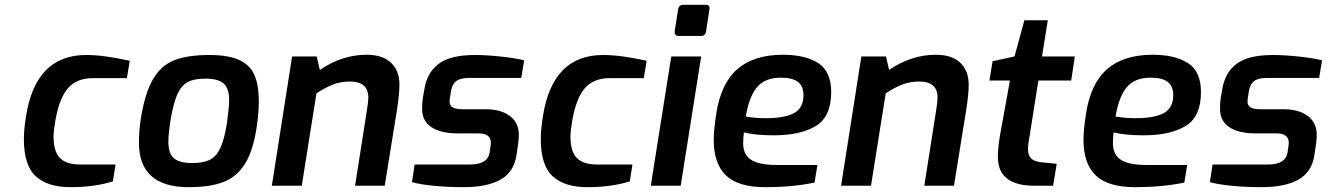

<svg xmlns="http://www.w3.org/2000/svg" viewBox="-20 -770 5501 796"><path d="M79 -194Q79 -233 88 -289Q128 -542 337 -542Q411 -542 518 -518L506 -446H364Q298 -446 261.5 -404Q225 -362 209 -267Q202 -226 202 -205Q202 -141 229 -114.5Q256 -88 311 -88H459L448 -18Q371 6 272 6Q178 6 128.5 -39Q79 -84 79 -194Z M556 -179Q556 -228 564 -279Q581 -385 614.5 -442Q648 -499 703 -520.5Q758 -542 848 -542Q928 -542 972.5 -521Q1017 -500 1035 -458.5Q1053 -417 1053 -349Q1053 -301 1044 -242Q1029 -144 995.5 -90.5Q962 -37 906.5 -15.5Q851 6 762 6Q556 6 556 -179ZM921 -260Q930 -328 930 -354Q930 -403 907.5 -423.5Q885 -444 831 -444Q784 -444 757 -429Q730 -414 713.5 -375Q697 -336 685 -260Q678 -208 678 -184Q678 -132 702 -113Q726 -94 776 -94Q822 -94 849 -107Q876 -120 893 -155.5Q910 -191 921 -260Z M1191 -536H1293L1306 -480Q1398 -543 1500 -543Q1567 -543 1601.5 -509.5Q1636 -476 1636 -420Q1636 -380 1626 -316L1575 0H1452L1501 -312Q1507 -350 1507 -365Q1507 -432 1431 -432Q1393 -432 1360.5 -419.5Q1328 -407 1292 -383L1231 0H1107Z M1688 -15 1699 -88H1929Q2002 -88 2010 -138L2014 -166L2015 -178Q2015 -217 1964 -217H1877Q1808 -217 1769 -242.5Q1730 -268 1730 -319Q1730 -347 1733 -364L1740 -403Q1751 -470 1799.5 -506Q1848 -542 1950 -542Q1997 -542 2057 -535.5Q2117 -529 2153 -520L2141 -447H1927Q1890 -447 1873 -435Q1856 -423 1850 -395L1847 -374Q1844 -358 1844 -349Q1844 -332 1857 -324.5Q1870 -317 1901 -317H1995Q2057 -317 2094 -289Q2131 -261 2131 -212Q2131 -194 2128 -173L2121 -125Q2110 -56 2054.5 -25Q1999 6 1902 6Q1840 6 1781 0.5Q1722 -5 1688 -15Z M2222 -194Q2222 -233 2231 -289Q2271 -542 2480 -542Q2554 -542 2661 -518L2649 -446H2507Q2441 -446 2404.5 -404Q2368 -362 2352 -267Q2345 -226 2345 -205Q2345 -141 2372 -114.5Q2399 -88 2454 -88H2602L2591 -18Q2514 6 2415 6Q2321 6 2271.5 -39Q2222 -84 2222 -194Z M2777 -639 2791 -730Q2794 -750 2813 -750H2907Q2916 -750 2919.5 -744.5Q2923 -739 2921 -730L2907 -639Q2904 -621 2887 -621H2793Q2785 -621 2780.5 -626Q2776 -631 2777 -639ZM2763 -536H2887L2802 0H2678Z M2939 -190Q2939 -230 2949 -296Q2968 -423 3036.5 -483Q3105 -543 3226 -543Q3318 -543 3372 -508.5Q3426 -474 3426 -388Q3426 -286 3362 -247.5Q3298 -209 3188 -209Q3112 -209 3064 -221Q3061 -199 3061 -176Q3061 -129 3094 -107.5Q3127 -86 3201 -86H3369L3357 -13Q3264 6 3153 6Q3040 6 2989.5 -43Q2939 -92 2939 -190ZM3311 -375Q3311 -413 3288 -430.5Q3265 -448 3218 -448Q3151 -448 3118 -408Q3085 -368 3072 -287Q3111 -280 3154 -280Q3234 -280 3272.5 -301.5Q3311 -323 3311 -375Z M3551 -536H3653L3666 -480Q3758 -543 3860 -543Q3927 -543 3961.5 -509.5Q3996 -476 3996 -420Q3996 -380 3986 -316L3935 0H3812L3861 -312Q3867 -350 3867 -365Q3867 -432 3791 -432Q3753 -432 3720.5 -419.5Q3688 -407 3652 -383L3591 0H3467Z M4117 -119Q4117 -156 4126 -210L4167 -436H4082L4095 -516L4186 -536L4227 -686H4324L4300 -536H4436L4421 -436H4285L4249 -209Q4242 -174 4242 -152Q4242 -125 4255.5 -112.5Q4269 -100 4299 -97L4361 -91L4346 0H4269Q4117 0 4117 -119Z M4472 -190Q4472 -230 4482 -296Q4501 -423 4569.5 -483Q4638 -543 4759 -543Q4851 -543 4905 -508.5Q4959 -474 4959 -388Q4959 -286 4895 -247.5Q4831 -209 4721 -209Q4645 -209 4597 -221Q4594 -199 4594 -176Q4594 -129 4627 -107.5Q4660 -86 4734 -86H4902L4890 -13Q4797 6 4686 6Q4573 6 4522.5 -43Q4472 -92 4472 -190ZM4844 -375Q4844 -413 4821 -430.5Q4798 -448 4751 -448Q4684 -448 4651 -408Q4618 -368 4605 -287Q4644 -280 4687 -280Q4767 -280 4805.5 -301.5Q4844 -323 4844 -375Z M4996 -15 5007 -88H5237Q5310 -88 5318 -138L5322 -166L5323 -178Q5323 -217 5272 -217H5185Q5116 -217 5077 -242.5Q5038 -268 5038 -319Q5038 -347 5041 -364L5048 -403Q5059 -470 5107.5 -506Q5156 -542 5258 -542Q5305 -542 5365 -535.5Q5425 -529 5461 -520L5449 -447H5235Q5198 -447 5181 -435Q5164 -423 5158 -395L5155 -374Q5152 -358 5152 -349Q5152 -332 5165 -324.5Q5178 -317 5209 -317H5303Q5365 -317 5402 -289Q5439 -261 5439 -212Q5439 -194 5436 -173L5429 -125Q5418 -56 5362.5 -25Q5307 6 5210 6Q5148 6 5089 0.5Q5030 -5 4996 -15Z"/></svg>

Font: Exo SemiBold
Style: Italic
Weight: 600
Italic angle: -9°
Designer: Natanael Gama
Foundry: Natanael Gama
Version: Version 1.500; ttfautohint (v1.6)